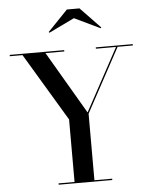

<svg xmlns="http://www.w3.org/2000/svg" viewBox="-63 -1027 846 1078"><g transform="rotate(-5 360.0 -488.0)"><path d="M223.5 0V-7.5H313.5V-360L84.5 -742.5H13V-750H320V-742.5H214L420.5 -390L611.5 -742.5H498V-750H706.5V-742.5H620.5L425.5 -382.5V-7.5H525.5V0ZM246 -854.5 242.5 -859 355 -976H426L538.5 -859L535 -854.5L390 -924Z"/></g></svg>

Font: BodoniModa_28ptMedium
Style: Regular
Weight: 500
Designer: Owen Earl
Foundry: indestructible type
Version: Version 2.004